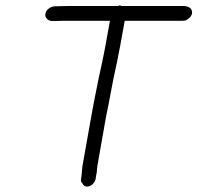

<svg xmlns="http://www.w3.org/2000/svg" viewBox="-20 -641 722 702"><path d="M146 -591C143 -576 156 -564 172 -564C184 -564 203 -565 215 -565H382L365 -471C362 -454 358 -436 354 -416C345 -375 336 -334 328 -291C323 -265 318 -241 314 -217L281 -31C280 -19 279 -8 278 2L276 17C275 22 278 26 281 29C284 37 291 42 301 41C318 39 331 22 331 3L334 -12C334 -19 335 -27 336 -34L368 -216C372 -236 377 -258 381 -281C389 -326 398 -371 408 -415C411 -434 416 -453 419 -471L436 -565H642C647 -565 653 -565 658 -566C669 -571 680 -580 682 -592C685 -610 669 -619 651 -619H423C422 -621 420 -621 418 -621C416 -621 414 -621 412 -619H224C211 -619 194 -618 182 -618C166 -618 149 -607 146 -591Z"/></svg>

Font: Scribbler
Style: Ita
Weight: 400
Designer: Mew Too
Foundry: Cannot Into Space Fonts
Version: Version 1.001